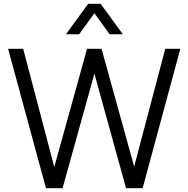

<svg xmlns="http://www.w3.org/2000/svg" viewBox="-20 -999 1000 1019"><path d="M330 -817 448 -979H514L632 -817H562L481 -929L400 -817ZM224 0 23 -740H103L268 -113L442 -740H519L692 -115L857 -740H937L737 0H649L481 -608L312 0Z"/></svg>

Font: Be Vietnam Pro Light
Style: Regular
Weight: 300
Designer: Lam Bao, Tony Le, Vietanh Nguyen
Foundry: Yellow Type Foundry
Version: Version 1.002; ttfautohint (v1.8.3)